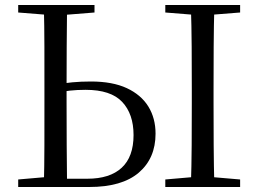

<svg xmlns="http://www.w3.org/2000/svg" viewBox="-20 -748 1034 768"><path d="M202.2 0V-33.1H329.3Q419.3 -33.1 466.7 -76.9Q514.2 -120.7 514.2 -207.8Q514.2 -292 468.7 -340.4Q423.3 -388.7 322.4 -388.7Q288.8 -388.7 260.3 -385.6Q231.8 -382.5 202.2 -376.1V-409.4Q235.9 -415.6 269.8 -418.8Q303.6 -422 343.6 -422Q430 -422 487.3 -395.4Q544.5 -368.7 573.4 -321.9Q602.2 -275 602.2 -213.4Q602.2 -114.7 535 -57.3Q467.9 0 336.9 0ZM155.3 0Q157.5 -84.1 157.6 -168.1Q157.7 -252.2 157.7 -336.8V-391.1Q157.7 -476.1 157.6 -560.7Q157.5 -645.2 155.3 -728H248.3Q247.3 -645 246.8 -561.4Q246.3 -477.8 246.3 -398V-336.8Q246.3 -251.7 246.8 -167.7Q247.3 -83.6 248.3 0ZM743.4 0Q746.2 -83.6 746.7 -167.7Q747.2 -251.7 747.2 -336.8V-391.1Q747.2 -476.1 746.7 -560.4Q746.2 -644.8 743.4 -728H837.5Q835.2 -645.2 834.7 -560.7Q834.2 -476.1 834.2 -391.1V-337Q834.2 -252.2 834.7 -168.1Q835.2 -84.1 837.5 0ZM52.8 -698V-728H358V-698L219.1 -686.9H191.7ZM641.2 0V-30.1L779.6 -42.1H800.6L940.5 -30.1V0ZM641.2 -698V-728H940.5V-698L800.6 -686.9H779.6ZM52.8 0V-30.1L190.9 -42.1H202.2V0Z"/></svg>

Font: Noto Serif HK ExtraLight
Style: Regular
Weight: 200
Designer: Ryoko NISHIZUKA 西塚涼子 (kana & ideographs); Frank Grießhammer (Latin, Greek & Cyrillic); Wenlong ZHANG 张文龙 (bopomofo); San
Foundry: Adobe
Version: Version 2.002-H1;hotconv 1.1.0;makeotfexe 2.6.0